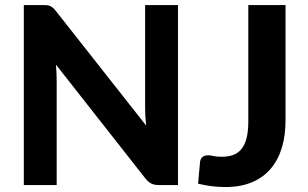

<svg xmlns="http://www.w3.org/2000/svg" viewBox="-20 -746 1240 774"><path d="M697.5 -725.5V0H620Q602.5 0 590.5 -5.8Q578.5 -11.5 567 -25.5L205.5 -485.5Q207 -468 207.8 -451Q208.5 -434 208.5 -419.5V0H76V-725.5H155Q164.5 -725.5 171.2 -724.8Q178 -724 183.5 -721.2Q189 -718.5 194 -714Q199 -709.5 205 -702L569 -240Q567 -259 566 -276.8Q565 -294.5 565 -310.5V-725.5ZM1131 -260Q1131 -199 1116 -149.8Q1101 -100.5 1070.8 -65.2Q1040.5 -30 995 -11Q949.5 8 889 8Q861.5 8 834.8 4.8Q808 1.5 778.5 -5.5Q780.5 -27.5 782.5 -49.5Q784.5 -71.5 786.5 -93.5Q788 -105.5 796 -112.8Q804 -120 819 -120Q827.5 -120 840.8 -117Q854 -114 873.5 -114Q900.5 -114 920.5 -121.5Q940.5 -129 954 -146Q967.5 -163 974.2 -190.2Q981 -217.5 981 -256.5V-725.5H1131Z"/></svg>

Font: Lato 2
Style: Regular
Weight: 800
Designer: Lukasz Dziedzic with Adam Twardoch and Botio Nikoltchev
Foundry: tyPoland Lukasz Dziedzic
Version: Version 2.015; 2015-08-06; http://www.latofonts.com/